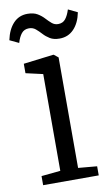

<svg xmlns="http://www.w3.org/2000/svg" viewBox="-93 -806 495 852"><g transform="rotate(-10 154.5 -380.5)"><path d="M30.5 0V-41L116.5 -49.5V-485.5L39.5 -503V-545.5L173.5 -562H177L196.5 -546.5V-48.5L281 -41V0ZM-5.5 -659.5Q4.5 -707 29.8 -734Q55 -761 93.5 -761Q121 -761 138.5 -750.5Q156 -740 168.2 -726.5Q180.5 -713 192.5 -702.8Q204.5 -692.5 220.5 -692.5Q242 -692.5 254 -707.8Q266 -723 274 -749L315.5 -729Q306 -681.5 280.2 -654.8Q254.5 -628 216 -628Q189.5 -628 172.8 -638.2Q156 -648.5 143.8 -662Q131.5 -675.5 119 -686Q106.5 -696.5 89 -696.5Q67.5 -696.5 55.2 -681.2Q43 -666 35.5 -640Z"/></g></svg>

Font: Merriweather 28pt Light
Style: Regular
Weight: 300
Version: Version 2.100